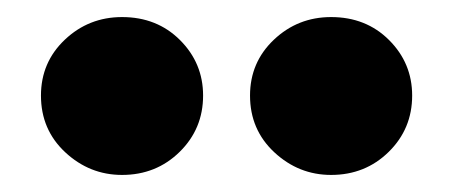

<svg xmlns="http://www.w3.org/2000/svg" viewBox="-20 -838 535 225"><path d="M123 -633Q85 -633 56.5 -659.5Q28 -686 28 -726Q28 -765 56 -791.5Q84 -818 123 -818Q164 -818 191 -791Q218 -764 218 -726Q218 -687 190.5 -660Q163 -633 123 -633ZM368 -633Q330 -633 301.5 -659.5Q273 -686 273 -726Q273 -765 301 -791.5Q329 -818 368 -818Q409 -818 436 -791Q463 -764 463 -726Q463 -687 435.5 -660Q408 -633 368 -633Z"/></svg>

Font: Trujillo Black
Style: Regular
Weight: 900
Designer: Fira Sans original fonts by bBox Type GmbH, Carrois Corporate GbR, & Edenspiekermann AG / Changes by Cristiano Sobral
Foundry: Fira Sans original fonts by bBox Type GmbH, Carrois Corporate GbR, & Edenspiekermann AG / Changes by Cristiano Sobral
Version: Version 4.301;July 28, 2020;FontCreator 13.0.0.2655 64-bit